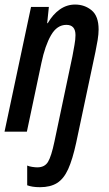

<svg xmlns="http://www.w3.org/2000/svg" viewBox="-23 -570 472 831"><path d="M150.4 240.2Q132.3 240.2 118.7 238Q105 235.8 94.7 231.9V146.5Q103.5 150.4 116.2 152.3Q128.9 154.3 138.7 154.3Q170.4 154.3 184.8 130.6Q199.2 106.9 212.9 41.5L290.5 -326.7Q294.9 -351.1 299.3 -375.2Q303.7 -399.4 303.7 -418Q303.7 -462.4 264.2 -462.4Q223.6 -462.4 197.8 -417.5Q171.9 -372.6 156.2 -297.4L93.3 0H-3.4L111.3 -540H188.5L181.2 -469.7H183.6Q205.6 -507.8 235.8 -529.1Q266.1 -550.3 301.8 -550.3Q343.3 -550.3 373.5 -525.4Q403.8 -500.5 403.8 -442.4Q403.8 -422.9 399.7 -397Q395.5 -371.1 390.1 -345.7L306.6 48.3Q291 120.1 272 162.1Q252.9 204.1 223.9 222.2Q194.8 240.2 150.4 240.2Z"/></svg>

Font: Open Sans Condensed SemiBold
Style: Italic
Weight: 600
Width: 3
Italic angle: -12°
Designer: Monotype Design Team
Foundry: Monotype Imaging Inc.
Version: Version 3.000; ttfautohint (v1.8.4)